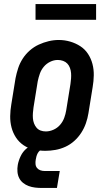

<svg xmlns="http://www.w3.org/2000/svg" viewBox="-20 -739 540 951"><path d="M205 8Q176 8 148 2Q120 -4 97 -19.5Q74 -35 59 -58Q44 -81 37 -108Q30 -135 30.5 -164Q31 -193 36 -222L57 -352Q62 -377 70 -401.5Q78 -426 92.5 -448.5Q107 -471 127.5 -489Q148 -507 172 -518Q196 -529 221 -535Q246 -541 271 -541Q300 -541 327.5 -533Q355 -525 378 -510Q401 -495 416 -472Q431 -449 438 -422Q445 -395 444.5 -366Q444 -337 439 -308L418 -178Q414 -153 405.5 -128.5Q397 -104 382.5 -81.5Q368 -59 348 -41Q328 -23 304 -12Q280 -1 254.5 3.5Q229 8 205 8ZM207 -88Q226 -88 245 -96.5Q264 -105 277.5 -120.5Q291 -136 298 -155Q305 -174 308 -193L329 -323Q331 -337 332 -350.5Q333 -364 332 -377Q331 -390 326.5 -402.5Q322 -415 313.5 -424Q305 -433 292.5 -437.5Q280 -442 266 -442Q247 -442 228.5 -433Q210 -424 197 -408.5Q184 -393 177.5 -374.5Q171 -356 167 -337L146 -207Q144 -193 143 -179.5Q142 -166 143 -153Q144 -140 148.5 -128Q153 -116 161 -106.5Q169 -97 181 -92.5Q193 -88 207 -88ZM187 192Q170 192 153.5 190Q137 188 122 182.5Q107 177 94.5 167Q82 157 75 143Q68 129 66.5 112Q65 95 68 78Q72 56 82.5 34Q93 12 111.5 -3.5Q130 -19 153.5 -26Q177 -33 199 -33L194 0Q186 0 178.5 6Q171 12 167 19.5Q163 27 160.5 35.5Q158 44 157 52Q155 63 156 74Q157 85 163.5 93Q170 101 180 104.5Q190 108 201 108H276L262 192ZM156 -641V-719H456V-641Z"/></svg>

Font: Iosevka Curly Slab Oblique
Style: Bold
Weight: 700
Italic angle: -9°
Monospace: yes
Designer: Belleve Invis
Foundry: Belleve Invis
Version: Version 11.1.0; ttfautohint (v1.8.3)